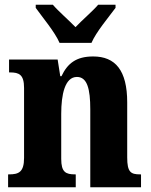

<svg xmlns="http://www.w3.org/2000/svg" viewBox="-20 -786 634 806"><path d="M230 -606H364C383 -651 437 -715 465 -753V-766H392C371 -741 323 -700 297 -672C270 -700 223 -741 202 -766H130V-753C157 -715 211 -651 230 -606ZM14 0H298V-54H295C256 -54 237 -63 237 -119V-308C237 -388 252 -463 303 -463C346 -463 359 -413 359 -327V0H572V-54H568C529 -54 514 -63 514 -125V-356C514 -491 464 -549 371 -549C299 -549 263 -519 238 -466H233L222 -536H18V-482H22C60 -482 81 -473 81 -417V-123C81 -63 58 -54 18 -54H14Z"/></svg>

Font: Noto Serif Condensed ExtraBold
Style: Regular
Weight: 800
Width: 3
Designer: Monotype Design Team
Foundry: Monotype Imaging Inc.
Version: Version 2.013